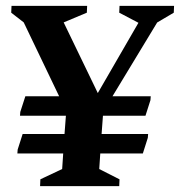

<svg xmlns="http://www.w3.org/2000/svg" viewBox="-20 -632 611 652"><path d="M116.1 0 117.1 -23.1 191.1 -58 194.6 -110.9H39L40 -124.1L56.9 -177H199.1L203.8 -239H47.9L48.9 -251.9L66.1 -305.1H180.8L60.6 -555.9L18.1 -588.9L19.1 -612H275.9L274.9 -588.9L196.2 -555.9L312.1 -316L450.1 -554.6L384.9 -588.9L385.9 -612H571.1L570.1 -588.9L513.7 -555.6L362 -305.1H491.9L490.9 -291.9L474 -239H329.6L325 -177H483L482 -164.1L465.1 -110.9H320.5L317 -58L385.9 -23L384.9 0Z"/></svg>

Font: Ancizar Serif Light
Style: Italic
Weight: 300
Italic angle: -4°
Designer: Cesar Puertas, Viviana Monsalve, Julian Moncada, Julian Prieto, Jose Castro, Felipe Aragon, Mariel Hernandez, Sara Alarc
Version: Version 8.100